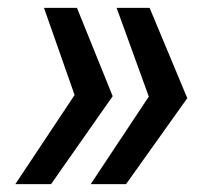

<svg xmlns="http://www.w3.org/2000/svg" viewBox="-20 -551 530 489"><path d="M361 -531 457 -301 301 -82H211L359 -305L277 -531ZM176 -531 267 -306 110 -82H19L170 -309L92 -531Z"/></svg>

Font: Mona Sans ExtraLight Medium
Style: Italic
Weight: 500
Italic angle: -11.6951°
Version: Version 2.000